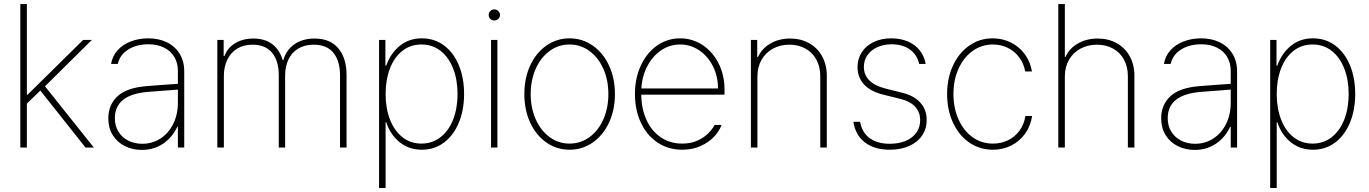

<svg xmlns="http://www.w3.org/2000/svg" viewBox="-20 -727 6747 946"><path d="M80.1 -707H112.3V-260.7H116.2L389.6 -530.3H432.6L201.7 -301.8L442.4 0H401.4L178.7 -280.8L112.3 -216.8V0H80.1Z M702.1 -302.7Q738.8 -305.7 782.5 -308.8Q826.2 -312 856.4 -314V-377.9Q856.4 -417 838.6 -446.8Q820.8 -476.6 787.8 -492.7Q754.9 -508.8 710.9 -508.8Q653.3 -508.8 612.1 -483.2Q570.8 -457.5 560.5 -412.1H527.3Q533.7 -450.7 559.3 -479.2Q585 -507.8 624.5 -522.9Q664.1 -538.1 710.9 -538.1Q761.7 -538.1 801.8 -518.8Q841.8 -499.5 864.7 -462.6Q887.7 -425.8 887.7 -376V0H856.4V-102.5H853.5Q830.1 -50.8 784.2 -19.5Q738.3 11.7 678.7 11.7Q633.8 11.7 595.9 -6.8Q558.1 -25.4 535.9 -60.8Q513.7 -96.2 513.7 -144.5Q513.7 -209.5 558.3 -252Q603 -294.4 702.1 -302.7ZM680.7 -18.6Q730 -18.6 770.3 -44.4Q810.5 -70.3 833.5 -116.5Q856.4 -162.6 856.4 -220.7V-285.6L813.5 -282.2Q726.1 -274.9 710.9 -274.4Q545.9 -261.7 545.9 -144.5Q545.9 -106.9 563.5 -78.4Q581.1 -49.8 611.8 -34.2Q642.6 -18.6 680.7 -18.6Z M1050.8 -530.3H1082V-451.2H1085.9Q1100.6 -490.7 1138.4 -513.9Q1176.3 -537.1 1228.5 -537.1Q1285.6 -537.1 1321.8 -509.3Q1357.9 -481.4 1373 -430.7H1376Q1390.1 -480.5 1430.4 -508.8Q1470.7 -537.1 1530.3 -537.1Q1606.9 -537.1 1647.2 -488.5Q1687.5 -439.9 1687.5 -356.4V0H1655.3V-355.5Q1655.3 -426.8 1622.8 -466.8Q1590.3 -506.8 1525.4 -506.8Q1481 -506.8 1449.2 -487.5Q1417.5 -468.3 1401.1 -433.8Q1384.8 -399.4 1384.8 -354.5V0H1353.5V-357.4Q1353.5 -426.8 1320.8 -466.8Q1288.1 -506.8 1223.6 -506.8Q1180.2 -506.8 1148.4 -487.3Q1116.7 -467.8 1099.9 -432.6Q1083 -397.5 1083 -352.5V0H1050.8Z M1847.7 -530.3H1878.9V-403.3H1882.8Q1904.3 -464.4 1949.7 -501.2Q1995.1 -538.1 2058.6 -538.1Q2121.1 -538.1 2168.2 -502.7Q2215.3 -467.3 2241 -405Q2266.6 -342.8 2266.6 -263.7Q2266.6 -185.1 2240.7 -122.6Q2214.8 -60.1 2167.7 -24.7Q2120.6 10.7 2058.6 10.7Q1995.1 10.7 1949.2 -26.1Q1903.3 -63 1882.8 -125H1879.9V199.2H1847.7ZM2056.6 -19.5Q2110.4 -19.5 2150.9 -51.3Q2191.4 -83 2212.9 -138.7Q2234.4 -194.3 2234.4 -263.7Q2234.4 -333.5 2212.9 -388.9Q2191.4 -444.3 2151.1 -476.1Q2110.8 -507.8 2056.6 -507.8Q2002.4 -507.8 1962.4 -476.3Q1922.4 -444.8 1901.1 -389.2Q1879.9 -333.5 1879.9 -263.7Q1879.9 -193.8 1901.4 -138.2Q1922.9 -82.5 1962.9 -51Q2002.9 -19.5 2056.6 -19.5Z M2399.4 -530.3H2430.7V0H2399.4ZM2387.7 -653.3Q2387.7 -664.6 2396 -672.6Q2404.3 -680.7 2415 -680.7Q2426.8 -680.7 2435.1 -672.6Q2443.4 -664.6 2443.4 -653.3Q2443.4 -641.6 2435.1 -633.8Q2426.8 -626 2415 -626Q2403.8 -626 2395.8 -633.8Q2387.7 -641.6 2387.7 -653.3Z M2563.5 -263.7Q2563.5 -341.8 2592.3 -404.3Q2621.1 -466.8 2672.1 -502.4Q2723.1 -538.1 2786.1 -538.1Q2849.1 -538.1 2900.4 -502.4Q2951.7 -466.8 2980.7 -404.1Q3009.8 -341.3 3009.8 -263.7Q3009.8 -185.5 2980.7 -123Q2951.7 -60.5 2900.4 -24.9Q2849.1 10.7 2786.1 10.7Q2723.1 10.7 2672.1 -24.9Q2621.1 -60.5 2592.3 -123Q2563.5 -185.5 2563.5 -263.7ZM2977.5 -263.7Q2977.5 -332 2952.9 -387.7Q2928.2 -443.4 2884.5 -475.6Q2840.8 -507.8 2786.1 -507.8Q2731.4 -507.8 2687.7 -475.6Q2644 -443.4 2619.4 -387.7Q2594.7 -332 2594.7 -263.7Q2594.7 -195.3 2619.4 -139.6Q2644 -84 2687.7 -51.8Q2731.4 -19.5 2786.1 -19.5Q2841.3 -19.5 2885 -51.8Q2928.7 -84 2953.1 -139.6Q2977.5 -195.3 2977.5 -263.7Z M3108.4 -263.7Q3108.4 -341.3 3137.5 -404.1Q3166.5 -466.8 3217.3 -502.4Q3268.1 -538.1 3331.1 -538.1Q3391.1 -538.1 3441.2 -505.4Q3491.2 -472.7 3520.5 -414.8Q3549.8 -356.9 3549.8 -285.2V-260.7H3139.6Q3140.1 -192.9 3164.6 -137.9Q3189 -83 3234.6 -51.3Q3280.3 -19.5 3341.8 -19.5Q3384.3 -19.5 3416.7 -34.4Q3449.2 -49.3 3469.7 -70.1Q3490.2 -90.8 3501 -111.3H3535.2Q3523.9 -80.6 3497.6 -52.7Q3471.2 -24.9 3431.2 -7.1Q3391.1 10.7 3341.8 10.7Q3272.5 10.7 3219.5 -24.9Q3166.5 -60.5 3137.5 -123Q3108.4 -185.5 3108.4 -263.7ZM3517.6 -291Q3517.6 -350.6 3492.7 -400.4Q3467.8 -450.2 3425 -479Q3382.3 -507.8 3331.1 -507.8Q3280.3 -507.8 3238 -479.5Q3195.8 -451.2 3169.7 -401.6Q3143.6 -352.1 3140.1 -291Z M3711.9 0H3679.7V-530.3H3710.9V-446.3H3714.8Q3733.4 -487.8 3775.6 -512.5Q3817.9 -537.1 3873 -537.1Q3925.8 -537.1 3966.8 -514.2Q4007.8 -491.2 4030.8 -449.5Q4053.7 -407.7 4053.7 -353.5V0H4021.5V-352.5Q4021.5 -397.9 4002.4 -433.1Q3983.4 -468.3 3948.7 -487.5Q3914.1 -506.8 3869.1 -506.8Q3823.7 -506.8 3787.8 -487.1Q3752 -467.3 3731.9 -431.9Q3711.9 -396.5 3711.9 -350.6Z M4374 -508.8Q4334 -508.8 4302.7 -494.6Q4271.5 -480.5 4253.9 -455.1Q4236.3 -429.7 4236.3 -397.5Q4236.3 -358.4 4262.9 -331.3Q4289.6 -304.2 4341.8 -291L4423.8 -270.5Q4483.9 -255.9 4514.9 -220.9Q4545.9 -186 4545.9 -135.7Q4545.9 -92.8 4523.4 -59.6Q4501 -26.4 4459.7 -7.8Q4418.5 10.7 4364.3 10.7Q4288.6 10.7 4241.7 -25.1Q4194.8 -61 4184.6 -127H4217.8Q4227.1 -74.2 4264.9 -46.4Q4302.7 -18.6 4364.3 -18.6Q4408.7 -18.6 4442.6 -33Q4476.6 -47.4 4495.1 -73.7Q4513.7 -100.1 4513.7 -134.8Q4513.7 -174.3 4488.8 -201.4Q4463.9 -228.5 4414.1 -240.2L4332 -260.7Q4269.5 -275.9 4237.3 -310.8Q4205.1 -345.7 4205.1 -396.5Q4205.1 -437.5 4226.1 -469.7Q4247.1 -502 4284.9 -520Q4322.8 -538.1 4371.1 -538.1Q4417.5 -538.1 4453.6 -522.5Q4489.7 -506.8 4512 -478.3Q4534.2 -449.7 4541 -412.1H4508.8Q4499 -457 4463.6 -482.7Q4428.2 -508.3 4374 -508.8Z M4646.5 -263.7Q4646.5 -340.8 4675.3 -403.6Q4704.1 -466.3 4755.4 -502.2Q4806.6 -538.1 4871.1 -538.1Q4919.4 -538.1 4960.7 -517.6Q5002 -497.1 5029.3 -460Q5056.6 -422.9 5064.5 -375H5031.2Q5024.4 -413.6 5002.2 -443.8Q4980 -474.1 4946 -491Q4912.1 -507.8 4872.1 -507.8Q4816.9 -507.8 4772.7 -476.3Q4728.5 -444.8 4703.1 -389.2Q4677.7 -333.5 4677.7 -263.7Q4677.7 -195.3 4702.4 -139.4Q4727.1 -83.5 4771.2 -51.5Q4815.4 -19.5 4872.1 -19.5Q4912.6 -19.5 4946.8 -36.1Q4981 -52.7 5003.4 -83.5Q5025.9 -114.3 5032.2 -155.3H5065.4Q5057.6 -106 5030.8 -68.4Q5003.9 -30.8 4962.6 -10Q4921.4 10.7 4872.1 10.7Q4806.6 10.7 4755.4 -24.9Q4704.1 -60.5 4675.3 -123Q4646.5 -185.5 4646.5 -263.7Z M5226.6 0H5194.3V-707H5226.6V-446.3H5229.5Q5248.5 -488.3 5290.8 -512.7Q5333 -537.1 5388.7 -537.1Q5441.4 -537.1 5482.4 -514.2Q5523.4 -491.2 5546.4 -449.5Q5569.3 -407.7 5569.3 -353.5V0H5537.1V-352.5Q5537.1 -397.9 5518.1 -433.1Q5499 -468.3 5464.4 -487.5Q5429.7 -506.8 5384.8 -506.8Q5339.4 -506.8 5303.2 -487.1Q5267.1 -467.3 5246.8 -431.9Q5226.6 -396.5 5226.6 -350.6Z M5889.6 -302.7Q5926.3 -305.7 5970 -308.8Q6013.7 -312 6043.9 -314V-377.9Q6043.9 -417 6026.1 -446.8Q6008.3 -476.6 5975.3 -492.7Q5942.4 -508.8 5898.4 -508.8Q5840.8 -508.8 5799.6 -483.2Q5758.3 -457.5 5748 -412.1H5714.8Q5721.2 -450.7 5746.8 -479.2Q5772.5 -507.8 5812 -522.9Q5851.6 -538.1 5898.4 -538.1Q5949.2 -538.1 5989.3 -518.8Q6029.3 -499.5 6052.2 -462.6Q6075.2 -425.8 6075.2 -376V0H6043.9V-102.5H6041Q6017.6 -50.8 5971.7 -19.5Q5925.8 11.7 5866.2 11.7Q5821.3 11.7 5783.4 -6.8Q5745.6 -25.4 5723.4 -60.8Q5701.2 -96.2 5701.2 -144.5Q5701.2 -209.5 5745.8 -252Q5790.5 -294.4 5889.6 -302.7ZM5868.2 -18.6Q5917.5 -18.6 5957.8 -44.4Q5998 -70.3 6021 -116.5Q6043.9 -162.6 6043.9 -220.7V-285.6L6001 -282.2Q5913.6 -274.9 5898.4 -274.4Q5733.4 -261.7 5733.4 -144.5Q5733.4 -106.9 5751 -78.4Q5768.6 -49.8 5799.3 -34.2Q5830.1 -18.6 5868.2 -18.6Z M6238.3 -530.3H6269.5V-403.3H6273.4Q6294.9 -464.4 6340.3 -501.2Q6385.7 -538.1 6449.2 -538.1Q6511.7 -538.1 6558.8 -502.7Q6606 -467.3 6631.6 -405Q6657.2 -342.8 6657.2 -263.7Q6657.2 -185.1 6631.3 -122.6Q6605.5 -60.1 6558.3 -24.7Q6511.2 10.7 6449.2 10.7Q6385.7 10.7 6339.8 -26.1Q6293.9 -63 6273.4 -125H6270.5V199.2H6238.3ZM6447.3 -19.5Q6501 -19.5 6541.5 -51.3Q6582 -83 6603.5 -138.7Q6625 -194.3 6625 -263.7Q6625 -333.5 6603.5 -388.9Q6582 -444.3 6541.7 -476.1Q6501.5 -507.8 6447.3 -507.8Q6393.1 -507.8 6353 -476.3Q6313 -444.8 6291.7 -389.2Q6270.5 -333.5 6270.5 -263.7Q6270.5 -193.8 6292 -138.2Q6313.5 -82.5 6353.5 -51Q6393.6 -19.5 6447.3 -19.5Z"/></svg>

Font: Pretendard JP Thin
Style: Regular
Weight: 100
Designer: Base glyphs from Inter by Rasmus Andersson; Hangeul glyphs from Noto Sans CJK(Source Han Sans) by Jang Soo-young and Kan
Foundry: Kil Hyung-jin
Version: Version 1.309